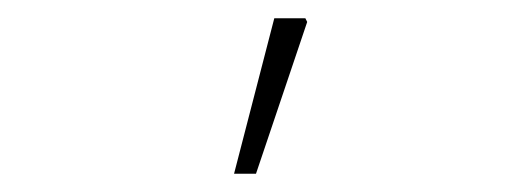

<svg xmlns="http://www.w3.org/2000/svg" viewBox="-20 -750 572 210"><path d="M236 -560 280 -730H314L316 -726L260 -560Z"/></svg>

Font: SourceSans3VF
Style: Regular
Weight: 200
Designer: Paul D. Hunt
Foundry: Adobe
Version: Version 3.052;hotconv 1.1.0;makeotfexe 2.6.0